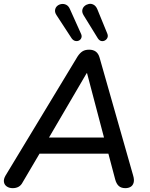

<svg xmlns="http://www.w3.org/2000/svg" viewBox="-21 -970 777 997"><path d="M45 7Q27 7 14.5 -1.5Q2 -10 -0.5 -24.5Q-3 -39 7 -57L382 -677Q394 -695 407.5 -703.5Q421 -712 442 -712Q463 -712 476.5 -702Q490 -692 496 -671L670 -60Q677 -37 673 -22Q669 -7 657.5 0Q646 7 630 7Q608 7 595.5 -4.5Q583 -16 577 -39L536 -194L571 -172H151L196 -192L97 -24Q89 -8 76 -0.5Q63 7 45 7ZM429 -590 223 -238 200 -256H549L524 -237L431 -590ZM487 -771 413 -891Q404 -906 406.5 -918.5Q409 -931 418.5 -939Q428 -947 440.5 -949.5Q453 -952 465 -945.5Q477 -939 484 -923L536 -796Q541 -784 537 -774.5Q533 -765 524 -760Q515 -755 505 -757Q495 -759 487 -771ZM351 -771 272 -892Q263 -906 265 -918.5Q267 -931 276 -939Q285 -947 298 -949Q311 -951 323 -945Q335 -939 342 -923L400 -794Q405 -783 401.5 -773.5Q398 -764 389 -759.5Q380 -755 369.5 -757.5Q359 -760 351 -771Z"/></svg>

Font: Nunito ExtraLight SemiBold
Style: Italic
Weight: 600
Italic angle: -9°
Version: Version 3.602